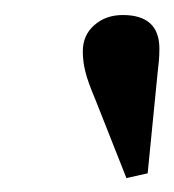

<svg xmlns="http://www.w3.org/2000/svg" viewBox="-20 -872 238 262"><path d="M152.5 -629 110 -736.5Q100 -760 96.5 -774Q93 -788 93 -802Q93 -824 108.8 -837.8Q124.5 -851.5 147.5 -851.5Q197.5 -851.5 197.5 -805.5Q197.5 -797 196.8 -788.8Q196 -780.5 195 -772L181.5 -635.5Z"/></svg>

Font: Libre Caslon Condensed Medium Italic
Style: Regular
Weight: 500
Italic angle: -22.583°
Designer: Pablo Impallari, Rodrigo Fuenzalida, Katja Schimmel, Ertekin Erdin
Foundry: Pablo Impallari, Rodrigo Fuenzalida
Version: Version 2.000; ttfautohint (v1.8.4.7-5d5b);gftools[0.9.33]